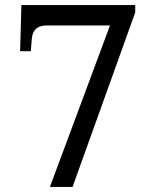

<svg xmlns="http://www.w3.org/2000/svg" viewBox="-20 -734 599 754"><path d="M176 0 412 -634H163Q110 -634 105 -583L101 -533H59L64 -714H511V-685L265 0Z"/></svg>

Font: Noto Serif Vithkuqi
Style: Regular
Weight: 400
Version: Version 1.005